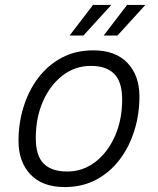

<svg xmlns="http://www.w3.org/2000/svg" viewBox="-20 -746 640 778"><path d="M242 12Q152 12 103.5 -39Q55 -90 55 -175Q55 -247 75.5 -313Q96 -379 135 -430.5Q174 -482 230 -512Q286 -542 358 -542Q448 -542 496.5 -491Q545 -440 545 -355Q545 -283 524.5 -217Q504 -151 465 -99.5Q426 -48 370 -18Q314 12 242 12ZM252 -51Q316 -51 366.5 -90Q417 -129 446 -195Q475 -261 475 -343Q475 -414 443 -446.5Q411 -479 348 -479Q284 -479 233.5 -440Q183 -401 154 -335Q125 -269 125 -187Q125 -115 157 -83Q189 -51 252 -51ZM262 -602 357 -726H431L318 -602ZM400 -602 495 -726H569L456 -602Z"/></svg>

Font: Geist Mono Light
Style: Italic
Weight: 300
Italic angle: -12°
Monospace: yes
Designer: Basement.studio, Andrés Briganti, Mateo Zaragoza
Foundry: Basement.studio, Vercel, Andrés Briganti, Guido Ferreyra, Mateo Zaragoza
Version: Version 1.500; ttfautohint (v1.8.4.7-5d5b)